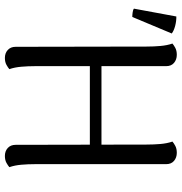

<svg xmlns="http://www.w3.org/2000/svg" viewBox="2 -744 754 797"><g transform="rotate(90 378.5 -345.0)"><path d="M254.1 -114.2Q254.1 -85.2 256.5 -57.1Q258.9 -29.1 266.5 -7.4Q260.8 -2.1 248.9 4.6Q237.1 11.2 219.9 11.2Q199.9 11.2 186.9 -0.8Q173.8 -12.8 173.8 -33.4L172.8 -577.4Q172.8 -606.9 170.3 -634.5Q167.9 -662.1 160.3 -684.2Q166.1 -689.5 177.9 -696Q189.8 -702.4 206.9 -702.4Q226.9 -702.4 240.5 -690.9Q254.1 -679.4 254.1 -658.2ZM660.9 -114.2Q660.9 -85.2 663.3 -57.1Q665.8 -29.1 673.4 -7.4Q667.6 -2.1 655.8 4.6Q643.9 11.2 626.8 11.2Q606.8 11.2 593.7 -0.8Q580.7 -12.8 580.7 -33.4L579.6 -577.4Q579.6 -606.9 577.2 -634.5Q574.8 -662.1 567.2 -684.2Q572.9 -689.5 584.8 -696Q596.6 -702.4 613.8 -702.4Q633.8 -702.4 647.3 -690.9Q660.9 -679.4 660.9 -658.2ZM224.8 -389.7H608.2V-341.5H224.8ZM49.9 -517.7Q42.2 -517.6 31.2 -519.1Q20.2 -520.5 15.4 -524.5L47.9 -700.5Q66.3 -700.9 86.6 -695.7Q106.8 -690.4 118.5 -681.5Z"/></g></svg>

Font: Arima Thin
Style: Regular
Weight: 100
Designer: Joana Correia and Natanael Gama
Foundry: NDISCOVER
Version: Version 1.101;gftools[0.9.23]